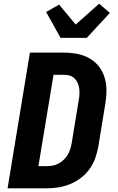

<svg xmlns="http://www.w3.org/2000/svg" viewBox="-20 -1020 640 1040"><path d="M21 0 142 -735H325Q361 -735 396.5 -728.5Q432 -722 462 -705.5Q492 -689 513.5 -662.5Q535 -636 545.5 -603.5Q556 -571 556.5 -534.5Q557 -498 551 -461L512 -223Q506 -192 495 -161Q484 -130 464 -103Q444 -76 417 -55.5Q390 -35 359 -22.5Q328 -10 296.5 -5Q265 0 234 0ZM188 -120H234Q250 -120 266 -123Q282 -126 297 -134Q312 -142 324.5 -154Q337 -166 346 -180.5Q355 -195 360 -211Q365 -227 368 -243L407 -481Q410 -497 410.5 -513Q411 -529 408.5 -544.5Q406 -560 399.5 -573.5Q393 -587 382 -597Q371 -607 356 -611Q341 -615 325 -615H270ZM308 -815 230 -955 300 -995 390 -887 517 -1000 575 -950 450 -815Z"/></svg>

Font: Iosevka Heavy Extended Oblique
Style: Regular
Weight: 900
Width: 7
Italic angle: -9°
Monospace: yes
Designer: Belleve Invis
Foundry: Belleve Invis
Version: Version 32.5.0; ttfautohint (v1.8.4)